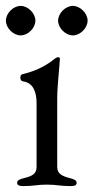

<svg xmlns="http://www.w3.org/2000/svg" viewBox="-34 -628 317 651"><path d="M36 -508C61 -508 86 -533 86 -558C86 -583 61 -608 36 -608C11 -608 -14 -583 -14 -558C-14 -533 11 -508 36 -508ZM213 -508C238 -508 263 -533 263 -558C263 -583 238 -608 213 -608C188 -608 163 -583 163 -558C163 -533 188 -508 213 -508ZM44 3C83 3 90 -2 125 -2C160 -2 168 3 206 3C219 3 226 0 226 -8C226 -18 214 -21 203 -24C176 -31 160 -39 160 -62V-294C160 -339 169 -413 169 -429C169 -432 167 -434 163 -434C159 -434 154 -431 149 -427C132 -413 97 -389 44 -377C38 -376 35 -372 35 -365C35 -357 38 -353 45 -352C79 -347 90 -315 90 -279V-62C90 -38 75 -31 47 -24C36 -21 24 -18 24 -8C24 0 32 3 44 3Z"/></svg>

Font: EB Garamond
Style: Regular
Weight: 400
Designer: Georg Duffner and Octavio Pardo
Foundry: Georg Duffner
Version: Version 1.000;PS 001.000;hotconv 1.0.88;makeotf.lib2.5.64775